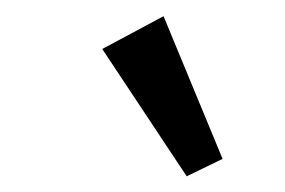

<svg xmlns="http://www.w3.org/2000/svg" viewBox="-20 -728 361 243"><path d="M216.3 -504.9 109.4 -666 187 -707.5 261.7 -526.9Z"/></svg>

Font: Elstob 10pt SemiBold
Style: Regular
Weight: 600
Designer: Peter S. Baker
Version: Version 1.015